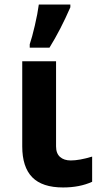

<svg xmlns="http://www.w3.org/2000/svg" viewBox="-20 -816 447 846"><path d="M111 -621Q121 -650 133.5 -703.5Q146 -757 151 -796H290V-784Q247 -685 198 -606H111ZM78 -171V-546H227V-171Q227 -140 244.5 -124.5Q262 -109 292 -109Q330 -109 386 -126V-15Q331 10 258 10Q166 10 122 -35Q78 -80 78 -171Z"/></svg>

Font: OpenSansMMV
Style: Bold
Weight: 700
Foundry: Ascender Corporation
Version: Version 4.001